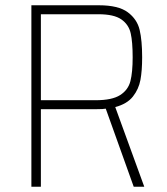

<svg xmlns="http://www.w3.org/2000/svg" viewBox="-20 -708 634 728"><path d="M487 0 381 -296Q373 -294 345 -294H135V0H99V-688H355Q429 -688 464.5 -661.5Q500 -635 509.5 -594.5Q519 -554 519 -491Q519 -440 512.5 -405Q506 -370 484 -342Q462 -314 417 -302L527 0ZM483 -491Q483 -549 475.5 -582Q468 -615 440 -634.5Q412 -654 353 -654H135V-328H343Q405 -328 435.5 -347.5Q466 -367 474.5 -400.5Q483 -434 483 -491Z"/></svg>

Font: Saira Semi Condensed Thin
Style: Regular
Weight: 100
Width: 4
Designer: Hector Gatti with collaboration of the Omnibus-Type team
Foundry: Omnibus-Type
Version: Version 1.001; ttfautohint (v1.8)